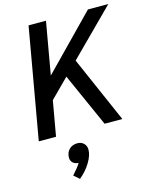

<svg xmlns="http://www.w3.org/2000/svg" viewBox="-141 -793 941 1172"><g transform="rotate(-15 329.5 -207.0)"><path d="M377 -418 560 0H448L297 -338L180 -221L141 0H32L155 -700H265L207 -369L530 -700H659ZM312 127Q312 163 285 207.5Q258 252 216 286L181 256Q218 215 233 190Q211 189 197.5 176.5Q184 164 184 144Q184 112 204 92Q224 72 256 72Q281 72 296.5 87.5Q312 103 312 127Z"/></g></svg>

Font: Sarabun Medium
Style: Italic
Weight: 500
Italic angle: -10°
Designer: Suppakit Chalermlarp | Katatrad Co.,Ltd.
Foundry: Cadson Demak Co.,Ltd.
Version: Version 1.000; ttfautohint (v1.6)